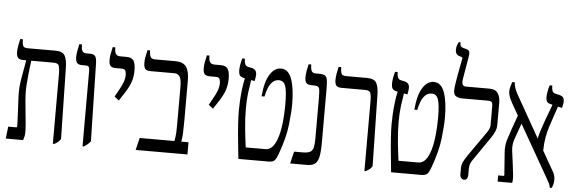

<svg xmlns="http://www.w3.org/2000/svg" viewBox="-53 -1050 3708 1237"><g transform="rotate(5 1800.5 -431.5)"><path d="M15 0 24 -78H75Q81 -78 81.5 -87Q82 -96 81 -111L73 -281Q71 -334 80.5 -390Q90 -446 102 -512V-514H83Q57 -514 48 -526Q39 -538 39 -562Q39 -583 43.5 -606.5Q48 -630 52 -647H69V-644Q69 -620 74.5 -606Q80 -592 105 -592H284Q330 -592 345 -567.5Q360 -543 361 -486L370 -29Q357 -7 330 7H320V-448Q320 -478 314.5 -496Q309 -514 280 -514H135Q134 -506 131 -483.5Q128 -461 125 -431Q122 -401 119.5 -371Q117 -341 117 -317Q117 -290 120 -254Q123 -218 127 -180.5Q131 -143 134 -110Q137 -77 137 -56Q137 -37 134.5 -25.5Q132 -14 127 0Z M512 7V-478Q512 -498 507.5 -506Q503 -514 486 -514H466Q438 -514 429.5 -526.5Q421 -539 421 -562Q421 -581 424.5 -600.5Q428 -620 434 -647H451V-644Q451 -620 457.5 -606Q464 -592 486 -592H508Q533 -592 542 -579.5Q551 -567 552 -535L563 -30Q553 -17 542.5 -9Q532 -1 521 7Z M719 -308 690 -331 715 -376Q732 -406 740.5 -429Q749 -452 749 -477Q749 -488 745 -501Q741 -514 720 -514H683Q656 -514 646.5 -525Q637 -536 637 -563Q637 -586 641.5 -606Q646 -626 650 -647H667V-642Q667 -616 675.5 -604Q684 -592 704 -592H745Q776 -592 789.5 -574Q803 -556 803 -509Q803 -472 793 -439.5Q783 -407 757 -366Z M855 0 874 -79H1099Q1102 -95 1103.5 -107.5Q1105 -120 1106 -136Q1107 -152 1107 -179V-429Q1107 -478 1095.5 -496Q1084 -514 1061 -514H907Q879 -514 870.5 -526.5Q862 -539 862 -566Q862 -583 866.5 -607Q871 -631 875 -647H892V-644Q892 -620 899 -606Q906 -592 928 -592H1062Q1109 -592 1130 -564Q1151 -536 1151 -474V-212Q1151 -162 1149.5 -132.5Q1148 -103 1143 -79H1190V0Z M1328 -308 1299 -331 1324 -376Q1341 -406 1349.5 -429Q1358 -452 1358 -477Q1358 -488 1354 -501Q1350 -514 1329 -514H1292Q1265 -514 1255.5 -525Q1246 -536 1246 -563Q1246 -586 1250.5 -606Q1255 -626 1259 -647H1276V-642Q1276 -616 1284.5 -604Q1293 -592 1313 -592H1354Q1385 -592 1398.5 -574Q1412 -556 1412 -509Q1412 -472 1402 -439.5Q1392 -407 1366 -366Z M1519 0Q1514 -53 1508 -110Q1502 -167 1498.5 -219Q1495 -271 1495 -309Q1495 -336 1497 -373Q1499 -410 1503.5 -449Q1508 -488 1516 -521L1510 -522Q1488 -527 1481.5 -538.5Q1475 -550 1475 -568Q1475 -601 1488 -647H1505V-643Q1505 -625 1510.5 -612Q1516 -599 1531 -596L1555 -591Q1569 -588 1577.5 -578.5Q1586 -569 1586 -550Q1586 -541 1584 -530.5Q1582 -520 1580 -509L1557 -513Q1550 -471 1544.5 -427.5Q1539 -384 1539 -327Q1539 -264 1546 -196Q1553 -128 1560 -78H1688Q1733 -78 1759 -145Q1775 -186 1782.5 -247.5Q1790 -309 1790 -379Q1790 -460 1778.5 -494Q1767 -528 1736 -528Q1711 -528 1693.5 -510.5Q1676 -493 1666.5 -467Q1657 -441 1652 -415H1633Q1641 -510 1671 -557Q1701 -604 1742 -604Q1791 -604 1812.5 -543Q1834 -482 1834 -379Q1834 -330 1824.5 -246.5Q1815 -163 1776 -56Q1764 -23 1753 -11.5Q1742 0 1713 0Z M1854 0 1873 -78H1927Q1960 -78 1976 -86.5Q1992 -95 1997 -115.5Q2002 -136 2002 -172V-431Q2002 -480 1998 -497Q1994 -514 1965 -514H1949Q1922 -514 1913 -526Q1904 -538 1904 -561Q1904 -583 1908.5 -606.5Q1913 -630 1917 -647H1934V-644Q1934 -620 1940.5 -606Q1947 -592 1969 -592H1989Q2011 -592 2023.5 -587Q2036 -582 2041 -563.5Q2046 -545 2046 -504V-150Q2046 -91 2038.5 -58Q2031 -25 2013 -12.5Q1995 0 1964 0Z M2335 7V-448Q2335 -478 2329.5 -496Q2324 -514 2295 -514H2143Q2116 -514 2107 -526Q2098 -538 2098 -561Q2098 -583 2102.5 -606.5Q2107 -630 2111 -647H2128V-644Q2128 -620 2133.5 -606Q2139 -592 2164 -592H2299Q2345 -592 2360 -567.5Q2375 -543 2376 -486L2385 -29Q2378 -16 2368 -8.5Q2358 -1 2344 7Z M2507 0Q2502 -53 2496 -110Q2490 -167 2486.5 -219Q2483 -271 2483 -309Q2483 -336 2485 -373Q2487 -410 2491.5 -449Q2496 -488 2504 -521L2498 -522Q2476 -527 2469.5 -538.5Q2463 -550 2463 -568Q2463 -601 2476 -647H2493V-643Q2493 -625 2498.5 -612Q2504 -599 2519 -596L2543 -591Q2557 -588 2565.5 -578.5Q2574 -569 2574 -550Q2574 -541 2572 -530.5Q2570 -520 2568 -509L2545 -513Q2538 -471 2532.5 -427.5Q2527 -384 2527 -327Q2527 -264 2534 -196Q2541 -128 2548 -78H2676Q2721 -78 2747 -145Q2763 -186 2770.5 -247.5Q2778 -309 2778 -379Q2778 -460 2766.5 -494Q2755 -528 2724 -528Q2699 -528 2681.5 -510.5Q2664 -493 2654.5 -467Q2645 -441 2640 -415H2621Q2629 -510 2659 -557Q2689 -604 2730 -604Q2779 -604 2800.5 -543Q2822 -482 2822 -379Q2822 -330 2812.5 -246.5Q2803 -163 2764 -56Q2752 -23 2741 -11.5Q2730 0 2701 0Z M2980 7Q2970 7 2961.5 -1.5Q2953 -10 2953 -24V-65Q2953 -89 2963 -108.5Q2973 -128 2988 -150L3102 -313Q3119 -338 3119 -358V-478Q3119 -501 3112.5 -507.5Q3106 -514 3092 -514H2923Q2900 -514 2883 -523Q2866 -532 2866 -560Q2866 -574 2869.5 -599.5Q2873 -625 2878.5 -655.5Q2884 -686 2889.5 -713.5Q2895 -741 2898 -758Q2900 -766 2900.5 -772Q2901 -778 2893 -780L2880 -784Q2854 -792 2854 -824Q2854 -839 2859 -851.5Q2864 -864 2868 -873H2880V-868Q2880 -853 2884.5 -847.5Q2889 -842 2899 -839L2923 -832Q2938 -828 2941 -816Q2944 -804 2939 -777L2916 -643Q2907 -592 2938 -592H3092Q3131 -592 3146.5 -567.5Q3162 -543 3162 -509V-359Q3162 -327 3131 -281L3027 -130Q3017 -117 3010.5 -102Q3004 -87 3004 -67V-24Q3004 -11 2997.5 -2Q2991 7 2980 7Z M3196 0V-40H3230Q3237 -40 3235 -52L3225 -187Q3221 -234 3232 -270Q3243 -306 3258 -349L3289 -435L3250 -503Q3236 -528 3228 -547.5Q3220 -567 3220 -586Q3220 -603 3225.5 -620Q3231 -637 3234 -647H3251V-643Q3251 -625 3258.5 -606.5Q3266 -588 3274 -573L3429 -299Q3433 -320 3442.5 -350Q3452 -380 3462 -408L3505 -524L3496 -526Q3474 -531 3468 -541.5Q3462 -552 3462 -568Q3462 -584 3465.5 -604.5Q3469 -625 3476 -647H3493V-643Q3493 -624 3498 -612Q3503 -600 3517 -597L3543 -591Q3553 -589 3564 -581.5Q3575 -574 3575 -551Q3575 -541 3573 -531Q3571 -521 3568 -509L3541 -515L3497 -384Q3484 -344 3478 -307.5Q3472 -271 3471 -225L3521 -137Q3536 -112 3544 -97Q3552 -82 3555.5 -70Q3559 -58 3559 -42Q3559 -28 3555.5 -14.5Q3552 -1 3547 10H3534Q3533 -3 3527 -15.5Q3521 -28 3507 -52L3317 -385L3309 -363Q3293 -319 3280 -282Q3267 -245 3272 -206L3284 -115Q3287 -90 3291 -55Q3295 -20 3290 0Z"/></g></svg>

Font: Noto Serif Hebrew ExtraCondensed
Style: Regular
Weight: 400
Width: 2
Designer: Monotype Design Team
Foundry: Monotype Imaging Inc.
Version: Version 2.004; ttfautohint (v1.8.4.7-5d5b)